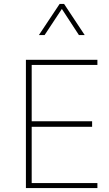

<svg xmlns="http://www.w3.org/2000/svg" viewBox="-20 -953 554 973"><path d="M140.6 -25.4V-310.5H446.8V-338.4H140.6V-624H473.6V-649.9H111.3V0H473.6V-25.4ZM304.7 -933.1H282.2L177.2 -775.4H206.1L293.5 -907.7L379.9 -775.4H409.2Z"/></svg>

Font: Estedad Thin
Style: Regular
Weight: 100
Designer: Amin Abedi
Version: Version 7.3